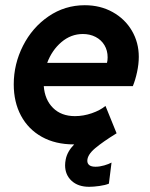

<svg xmlns="http://www.w3.org/2000/svg" viewBox="-20 -551 581 743"><path d="M33.2 -224.6Q33.2 -303.2 69.1 -374Q105 -444.8 168 -487.8Q231 -530.8 308.1 -530.8Q368.2 -530.8 416 -504.2Q463.9 -477.5 490.5 -431.9Q517.1 -386.2 517.1 -331.1Q517.1 -303.2 510.5 -272.5Q503.9 -241.7 494.1 -217.8H149.4Q153.3 -165 185.3 -133.3Q217.3 -101.6 270 -101.6Q302.7 -101.6 335.2 -112.8Q367.7 -124 388.2 -141.1L431.2 -35.2Q377.9 -2.4 347.9 22.9Q317.9 48.3 317.9 71.3Q317.9 82 325.7 88.1Q333.5 94.2 349.6 94.2Q365.7 94.2 383.3 89.1Q400.9 84 411.6 78.1L401.4 159.7Q387.7 165.5 364.7 168.7Q341.8 171.9 325.2 171.9Q282.2 171.9 257.1 148.7Q231.9 125.5 231.9 88.4Q231.9 78.6 234.4 65.4Q240.7 34.7 267.1 7.8H265.6Q194.3 7.8 141.8 -21.5Q89.4 -50.8 61.3 -103.3Q33.2 -155.8 33.2 -224.6ZM394 -307.6Q396.5 -317.4 396.5 -329.1Q396.5 -355.5 384.3 -376Q372.1 -396.5 350.1 -408Q328.1 -419.4 300.8 -419.4Q254.4 -419.4 217.5 -387.9Q180.7 -356.4 162.6 -307.6Z"/></svg>

Font: Reddit Sans Fudge
Style: Bold
Weight: 700
Italic angle: -11.25°
Designer: Stephen Hutchings
Version: Version 1.013